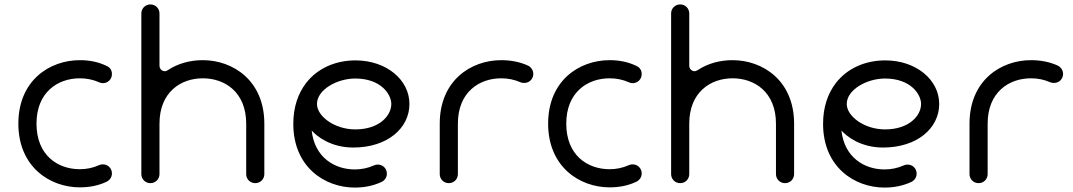

<svg xmlns="http://www.w3.org/2000/svg" viewBox="-20 -828 4850 868"><path d="M462 -530C423 -549 382 -556 341 -556C204 -556 63 -464 63 -269C63 -74 205 19 341 19C385 19 425 11 461 -6C476 -13 486 -27 486 -44C486 -67 468 -85 445 -85C439 -85 433 -84 427 -81C400 -69 371 -63 341 -63C241 -63 145 -126 145 -269C145 -411 241 -474 341 -474C372 -474 401 -468 428 -456C434 -453 440 -452 445 -452C468 -452 486 -470 486 -493C486 -510 478 -523 462 -530Z M701 -767C701 -790 683 -808 660 -808C637 -808 619 -790 619 -767V-41C619 -18 637 0 660 0C683 0 701 -18 701 -41V-269C701 -411 797 -474 897 -474C997 -474 1093 -411 1093 -269V-41C1093 -18 1111 0 1134 0C1157 0 1175 -18 1175 -41V-269C1175 -464 1033 -556 897 -556C841 -556 786 -542 739 -511C734 -508 729 -506 726 -506C711 -506 701 -518 701 -531Z M1586 -473C1703 -473 1749 -401 1749 -358C1749 -305 1695 -243 1586 -243C1493 -243 1413 -302 1413 -358C1413 -422 1503 -473 1586 -473ZM1306 -268C1306 -73 1448 20 1584 20C1627 20 1667 12 1704 -5C1719 -12 1729 -26 1729 -43C1729 -66 1711 -84 1688 -84C1681 -84 1677 -83 1670 -80C1643 -68 1614 -62 1584 -62C1492 -62 1402 -117 1389 -238C1412 -212 1475 -161 1577 -161C1732 -161 1831 -249 1831 -358C1831 -467 1727 -555 1587 -555C1499 -555 1417 -521 1364 -453C1328 -406 1306 -345 1306 -268Z M2050 -269C2050 -411 2146 -474 2246 -474C2277 -474 2306 -468 2333 -456C2338 -454 2343 -453 2350 -453C2373 -453 2391 -471 2391 -494C2391 -510 2381 -524 2368 -531C2331 -548 2290 -556 2246 -556C2109 -556 1968 -464 1968 -269V-41C1968 -18 1986 0 2009 0C2032 0 2050 -18 2050 -41Z M2857 -530C2818 -549 2777 -556 2736 -556C2599 -556 2458 -464 2458 -269C2458 -74 2600 19 2736 19C2780 19 2820 11 2856 -6C2871 -13 2881 -27 2881 -44C2881 -67 2863 -85 2840 -85C2834 -85 2828 -84 2822 -81C2795 -69 2766 -63 2736 -63C2636 -63 2540 -126 2540 -269C2540 -411 2636 -474 2736 -474C2767 -474 2796 -468 2823 -456C2829 -453 2835 -452 2840 -452C2863 -452 2881 -470 2881 -493C2881 -510 2873 -523 2857 -530Z M3096 -767C3096 -790 3078 -808 3055 -808C3032 -808 3014 -790 3014 -767V-41C3014 -18 3032 0 3055 0C3078 0 3096 -18 3096 -41V-269C3096 -411 3192 -474 3292 -474C3392 -474 3488 -411 3488 -269V-41C3488 -18 3506 0 3529 0C3552 0 3570 -18 3570 -41V-269C3570 -464 3428 -556 3292 -556C3236 -556 3181 -542 3134 -511C3129 -508 3124 -506 3121 -506C3106 -506 3096 -518 3096 -531Z M3981 -473C4098 -473 4144 -401 4144 -358C4144 -305 4090 -243 3981 -243C3888 -243 3808 -302 3808 -358C3808 -422 3898 -473 3981 -473ZM3701 -268C3701 -73 3843 20 3979 20C4022 20 4062 12 4099 -5C4114 -12 4124 -26 4124 -43C4124 -66 4106 -84 4083 -84C4076 -84 4072 -83 4065 -80C4038 -68 4009 -62 3979 -62C3887 -62 3797 -117 3784 -238C3807 -212 3870 -161 3972 -161C4127 -161 4226 -249 4226 -358C4226 -467 4122 -555 3982 -555C3894 -555 3812 -521 3759 -453C3723 -406 3701 -345 3701 -268Z M4445 -269C4445 -411 4541 -474 4641 -474C4672 -474 4701 -468 4728 -456C4733 -454 4738 -453 4745 -453C4768 -453 4786 -471 4786 -494C4786 -510 4776 -524 4763 -531C4726 -548 4685 -556 4641 -556C4504 -556 4363 -464 4363 -269V-41C4363 -18 4381 0 4404 0C4427 0 4445 -18 4445 -41Z"/></svg>

Font: Fabada
Style: Regular
Weight: 400
Designer: deFharo
Foundry: deFharo.com
Version: Version 4.000 2011 initial release